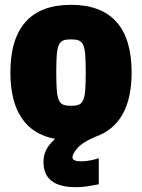

<svg xmlns="http://www.w3.org/2000/svg" viewBox="-20 -570 588 795"><path d="M294 205Q160 205 160 101Q160 74 170.5 52Q181 30 208 5Q116 -12 69.5 -81.5Q23 -151 23 -270Q23 -409 86 -479.5Q149 -550 274 -550Q399 -550 462 -479.5Q525 -409 525 -270Q525 -55 373 -3Q320 20 300 44Q280 68 280 80Q280 90 289.5 94Q299 98 315 98Q334 98 354.5 94Q375 90 389 85V193Q363 198 341.5 201.5Q320 205 294 205ZM274 -132Q294 -132 306 -136.5Q318 -141 324.5 -156Q331 -171 333 -198Q335 -225 335 -270Q335 -315 333 -342Q331 -369 324.5 -383.5Q318 -398 306 -402.5Q294 -407 274 -407Q254 -407 242 -402.5Q230 -398 223.5 -383.5Q217 -369 215 -342Q213 -315 213 -270Q213 -225 215 -198Q217 -171 223.5 -156Q230 -141 242 -136.5Q254 -132 274 -132Z"/></svg>

Font: Encode Sans Compressed
Style: Black
Weight: 900
Designer: Pablo Impallari, Andres Torresi
Foundry: Pablo Impallari, Andres Torresi
Version: Version 1.000; ttfautohint (v1.00) -l 8 -r 50 -G 200 -x 14 -